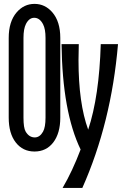

<svg xmlns="http://www.w3.org/2000/svg" viewBox="-20 -762 626 978"><path d="M24.4 -163.1V-568.8Q24.4 -652.3 64.9 -699.2Q102.1 -742.2 155.8 -742.2Q209.5 -742.2 246.6 -699.2Q287.1 -652.3 287.1 -568.8V-163.1Q287.1 -83 251 -36.1Q215.3 9.8 155.8 9.8Q96.2 9.8 60.5 -36.1Q24.4 -82 24.4 -163.1ZM99.6 -163.1Q99.6 -110.8 110.4 -92.3Q127.9 -62 157.2 -62Q182.6 -62 199.2 -91.3Q211.9 -113.8 211.9 -163.1V-568.8Q211.9 -613.8 199.7 -637.7Q182.6 -671.4 154.3 -671.4Q128.4 -671.4 112.3 -640.1Q99.6 -615.2 99.6 -568.8ZM399.4 195.3Q399.4 195.3 298.8 195.3Q348.6 110.4 390.6 -0.5Q297.9 -191.9 293.5 -537.1H381.3Q379.9 -495.1 379.9 -456.1Q379.9 -235.8 429.2 -101.6Q485.4 -271.5 493.2 -537.1H581.1Q546.9 -136.2 399.4 195.3Z"/></svg>

Font: Consola Mono
Style: Book
Weight: 400
Monospace: yes
Designer: Wojciech Kalinowski "wmk69" (wmk69@o2.pl)
Foundry: Wojciech Kalinowski "wmk69" (wmk69@o2.pl)
Version: Version 2.1.0